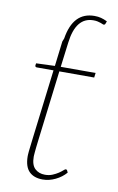

<svg xmlns="http://www.w3.org/2000/svg" viewBox="-83 -757 500 811"><g transform="rotate(10 167.0 -351.0)"><path d="M145.5 -594.5Q164 -710.5 255.5 -710.5Q271 -710.5 283.5 -707.2Q296 -704 310.5 -697L307 -687.5Q305.5 -683 303.5 -682Q301.5 -681 299 -681Q297 -681 293.8 -682.8Q290.5 -684.5 285 -686.2Q279.5 -688 272 -689.8Q264.5 -691.5 254.5 -691.5Q179 -691.5 165.5 -580.5L152 -474H301.5L299 -454H149.5L113 -156Q110.5 -135.5 109 -122.2Q107.5 -109 106.8 -100.2Q106 -91.5 105.8 -87Q105.5 -82.5 105.5 -80.5Q105.5 -45 122.2 -29.2Q139 -13.5 165 -13.5Q183 -13.5 197.2 -19.5Q211.5 -25.5 222 -32.5Q232.5 -39.5 239 -45.5Q245.5 -51.5 248.5 -51.5Q252 -51.5 254 -48.5L258.5 -39Q240.5 -18 213.5 -5Q186.5 8 159 8Q121.5 8 101 -12.5Q80.5 -33 80 -77Q80 -80 80.2 -84.5Q80.5 -89 81.2 -97.8Q82 -106.5 83.8 -120.5Q85.5 -134.5 88 -156L124.5 -454H53Q45.5 -454 45.5 -461.5L47 -470.5L127 -473.5L140 -580.5Z"/></g></svg>

Font: Lato ExtraLight
Style: Italic
Weight: 275
Italic angle: -7°
Designer: Lukasz Dziedzic with Adam Twardoch and Botio Nikoltchev
Foundry: tyPoland Lukasz Dziedzic
Version: Version 2.015; 2015-08-06; http://www.latofonts.com/